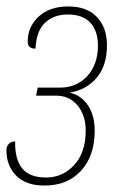

<svg xmlns="http://www.w3.org/2000/svg" viewBox="-21 -566 374 596"><path d="M-1 -100Q-1 -112 6.5 -119.5Q14 -127 26 -127Q25 -71 48 -43Q71 -15 122 -15Q174 -15 209.5 -54Q245 -93 245 -160Q245 -209 219.5 -239Q194 -269 154 -269H91L96 -294H165Q217 -294 250 -330Q283 -366 283 -425Q283 -470 259.5 -495.5Q236 -521 189 -521Q146 -521 119 -495.5Q92 -470 89 -415Q65 -415 65 -437Q65 -483 99 -514.5Q133 -546 191 -546Q249 -546 280 -513Q311 -480 311 -426Q311 -362 279 -324.5Q247 -287 197 -279V-278Q231 -270 252 -239Q273 -208 273 -160Q273 -83 231 -36.5Q189 10 117 10Q60 10 29.5 -20.5Q-1 -51 -1 -100Z"/></svg>

Font: Noto Serif CondThin
Style: Italic
Weight: 250
Width: 3
Italic angle: -12°
Designer: Monotype Design Team
Foundry: Monotype Imaging Inc.
Version: Version 1.001